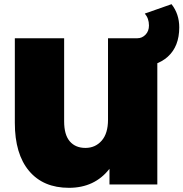

<svg xmlns="http://www.w3.org/2000/svg" viewBox="-20 -883 878 919"><path d="M733 -700H497V-310C497 -266 486.8 -232.5 466.5 -209.5C446.2 -186.5 420.3 -175 389 -175C357 -175 332 -185.5 314 -206.5C296 -227.5 287 -259.3 287 -302V-700H51V-295C51 -195.7 73.7 -119 119 -65C164.3 -11 228 16 310 16C392 16 456.7 -14.3 504 -75V0H733ZM598 -700V-562H628C694.7 -562 746.3 -578.5 783 -611.5C819.7 -644.5 838 -691.3 838 -752C838 -794.7 825.7 -831.7 801 -863L673 -818C686.3 -802.7 693 -783.7 693 -761C693 -743 687.5 -728.3 676.5 -717C665.5 -705.7 652.7 -700 638 -700Z"/></svg>

Font: Montserrat Custom Black
Style: Regular
Weight: 900
Designer: Julieta Ulanovsky
Foundry: Julieta Ulanovsky
Version: Version 7.200